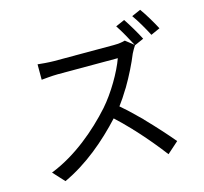

<svg xmlns="http://www.w3.org/2000/svg" viewBox="-124 -991 1248 1177"><g transform="rotate(-15 500.0 -402.0)"><path d="M949 -712C930 -749 891 -815 864 -852L807 -827C834 -790 869 -729 891 -686L949 -712ZM651 -685H273C243 -685 184 -690 170 -692V-594C181 -595 238 -601 273 -601H655C626 -520 559 -405 491 -328C388 -213 245 -91 84 -28L150 44C298 -24 428 -135 535 -251C565 -223 595 -194 624 -163L631 -156C632 -155 633 -153 634 -152L642 -144C703 -78 760 -9 803 48L875 -16C836 -63 778 -128 715 -193L708 -201C699 -210 690 -219 681 -227L673 -235C645 -263 616 -289 588 -313C609 -341 630 -372 649 -404L655 -413C694 -479 728 -548 751 -605C757 -618 771 -641 777 -650L836 -676C817 -715 778 -780 753 -817L696 -792C722 -754 755 -693 776 -653L724 -694C708 -689 684 -685 651 -685Z"/></g></svg>

Font: Glow Sans SC Normal Book
Style: Regular
Weight: 500
Designer: Ryoko NISHIZUKA (kana, bopomofo & ideographs); Paul D. Hunt (Latin, Greek & Cyrillic); Sandoll Communications, Soo-young
Version: Version 0.93